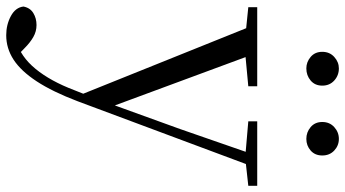

<svg xmlns="http://www.w3.org/2000/svg" viewBox="-270 -552 1083 602"><g transform="rotate(90 271.0 -250.5)"><path d="M80 271Q47 271 20 256.5Q-7 242 -10 217Q-6 196 10.5 186Q27 176 48 176Q68 176 85.5 186Q103 196 120 213L149 241L117 257L97 240Q147 226 185.5 179Q224 132 252 58L281 -15L285 -28L374 -274L458 -516H497L287 47Q257 126 224.5 175.5Q192 225 156.5 248Q121 271 80 271ZM272 51 44 -516H135L304 -59L310 -46ZM-8 -488V-516H240V-488L133 -478H91ZM350 -488V-516H552V-488L470 -479H455ZM184 -670Q164 -670 148 -683.5Q132 -697 132 -720Q132 -743 148 -757.5Q164 -772 184 -772Q206 -772 222 -757.5Q238 -743 238 -720Q238 -697 222 -683.5Q206 -670 184 -670ZM405 -670Q384 -670 368 -683.5Q352 -697 352 -720Q352 -743 368 -757.5Q384 -772 405 -772Q426 -772 441.5 -757.5Q457 -743 457 -720Q457 -697 441.5 -683.5Q426 -670 405 -670Z"/></g></svg>

Font: Noto Serif TC ExtraLight
Style: Regular
Weight: 400
Version: Version 2.002-H1;hotconv 1.1.0;makeotfexe 2.6.0